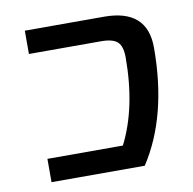

<svg xmlns="http://www.w3.org/2000/svg" viewBox="-64 -585 653 649"><g transform="rotate(-10 262.0 -260.0)"><path d="M334 -520Q482 -520 482 -388Q482 -153 382 0H62V-80H321Q382 -200 382 -372Q382 -410 366 -425Q350 -440 310 -440H62V-520Z"/></g></svg>

Font: Mplus 1p Medium
Style: Regular
Weight: 500
Version: Version 1.061